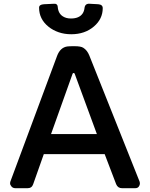

<svg xmlns="http://www.w3.org/2000/svg" viewBox="-20 -992 790 1012"><path d="M34.7 -35.2 281.2 -698.2Q297.9 -741.7 334.5 -747.1Q347.2 -748.5 364.7 -748.5H373Q406.2 -748.5 418.9 -740.2Q439.5 -727.5 450.7 -699.7L715.8 -34.7Q717.3 -30.8 717.3 -23.7Q717.3 -16.6 711.4 -8.3Q705.6 0 691.9 0H623.5Q601.1 0 592.3 -21L531.7 -179.7H210.9L154.8 -21Q147.9 0 125 0H62Q47.9 0 40.5 -9Q33.2 -18.1 33.2 -24.7Q33.2 -31.2 34.7 -35.2ZM490.7 -285.2 374 -602.5Q372.6 -607.4 368.2 -607.4Q363.8 -607.4 362.3 -602.5L249 -285.2ZM355.5 -811.5Q319.8 -811.5 289.3 -822Q258.8 -832.5 235.8 -851.1Q186 -891.1 186 -951.7Q186 -968.3 211.9 -969.7L264.6 -972.2Q282.7 -973.6 284.2 -957Q286.6 -920.9 312 -905.3Q329.1 -894.5 354 -894.5Q397.5 -894.5 415.5 -920.9Q423.3 -932.6 425.3 -948.7Q427.7 -973.6 451.7 -972.2L497.6 -969.7Q521.5 -967.8 521.5 -949.2Q521.5 -892.1 475.1 -852.5Q427.2 -811.5 355.5 -811.5Z"/></svg>

Font: Capriola
Style: Regular
Weight: 400
Designer: Viktoriya Grabowska
Foundry: Viktoriya Grabowska
Version: Version 1.007